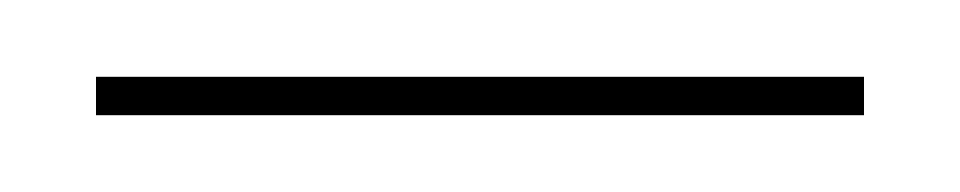

<svg xmlns="http://www.w3.org/2000/svg" viewBox="-20 -295 250 50"><path d="M5 -265H205V-275H5Z"/></svg>

Font: Jost Thin
Style: Regular
Weight: 250
Version: Version 3.710